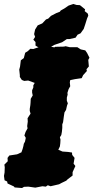

<svg xmlns="http://www.w3.org/2000/svg" viewBox="-63 -922 471 968"><path d="M48 26 11 23 7 18 -25 3 -27 -7 -40 -13 -43 -35 -40 -52 -39 -79 -41 -92 -24 -109 -25 -126 -16 -138 23 -144 45 -154 51 -171 55 -186 57 -197 63 -208 67 -227 60 -239 66 -257 76 -275 74 -286 77 -309 76 -326 85 -340 91 -349 87 -363V-373L90 -392L91 -404L92 -424L102 -441L99 -455V-467L105 -481V-492L112 -504L79 -516L59 -514L47 -519L37 -534V-543L34 -571L38 -586L42 -618L57 -629L64 -656L77 -664L90 -676L105 -675L129 -683L147 -681L177 -684L192 -687L211 -683L215 -686L259 -687L268 -689L289 -684H327L344 -673L367 -668L376 -655L388 -631L382 -620L385 -587L373 -573L375 -564L356 -543L349 -528L315 -523L291 -518L289 -507L291 -487L283 -473L277 -454L278 -445L274 -430V-414L279 -401L275 -390L272 -377L270 -368L262 -355L259 -336L257 -321L255 -306L251 -295V-277L249 -257L246 -241L239 -230L242 -218L241 -200L239 -184L231 -167L252 -158L280 -156L300 -153L301 -141L313 -126L308 -97L317 -85L303 -54V-37L278 -18L271 -11L248 0L235 7L192 17L178 12L168 19L151 17L115 24L80 19L58 20ZM162 -674 135 -681 116 -692V-710L105 -722L114 -736L109 -750L114 -773L127 -794L150 -804L169 -824L180 -828L194 -842L221 -856L239 -863L243 -869L261 -879L283 -894L307 -902L323 -897L340 -896L366 -875L364 -866L380 -853L382 -843L376 -829L367 -800L359 -776L343 -754L328 -747L318 -732L287 -725H274L250 -709L212 -696L185 -681Z"/></svg>

Font: Winky Rough ExtraBold
Style: Italic
Weight: 800
Italic angle: -8.97852°
Designer: Simon Atzbach
Foundry: typofactur
Version: Version 1.206; ttfautohint (v1.8.4.7-5d5b)